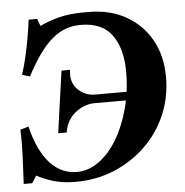

<svg xmlns="http://www.w3.org/2000/svg" viewBox="-50 -729 761 788"><g transform="rotate(-5 330.0 -335.0)"><path d="M230 10Q178 10 138.5 -2Q99 -14 71 -30L52 0H17Q20 -55 22.5 -115.5Q25 -176 23 -223L57 -233Q70 -179 89 -140.5Q108 -102 131.5 -77.5Q155 -53 182 -41.5Q209 -30 239 -30Q287 -30 330 -61Q373 -92 405.5 -146.5Q438 -201 457 -272Q476 -343 476 -422Q476 -517 435.5 -573.5Q395 -630 306 -630Q274 -630 245.5 -620Q217 -610 190 -587.5Q163 -565 136 -528Q109 -491 81 -437L49 -447Q60 -479 69 -518.5Q78 -558 85 -598Q92 -638 96 -670H131L142 -640Q174 -656 218.5 -668Q263 -680 327 -680H343Q431 -680 497 -643Q563 -606 600 -540Q637 -474 637 -387Q637 -303 606 -231Q575 -159 519 -105Q463 -51 389.5 -20.5Q316 10 230 10ZM176 -195 212 -450H247Q240 -399 269.5 -369.5Q299 -340 341 -340H524L519 -305H336Q293 -305 256 -275.5Q219 -246 211 -195Z"/></g></svg>

Font: Brygada 1918
Style: Bold Italic
Weight: 700
Italic angle: -8°
Designer: Mateusz Machalski | Borys Kosmynka | Przemek Hoffer
Foundry: NIEPODLEGLA 2018
Version: Version 3.006